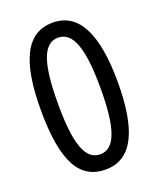

<svg xmlns="http://www.w3.org/2000/svg" viewBox="-137 -808 746 902"><g transform="rotate(-20 236.0 -357.0)"><path d="M428 -357C428 -599 365 -724 235 -724C103 -724 43 -600 43 -357C43 -88 111 10 235 10C373 10 428 -126 428 -357ZM129 -357C129 -553 159 -649 235 -649C311 -649 342 -552 342 -357C342 -162 311 -66 235 -66C159 -66 129 -161 129 -357Z"/></g></svg>

Font: Noto Sans Arabic UI Cn
Style: Regular
Weight: 400
Width: 3
Designer: Monotype Design Team, Nadine Chahine and Nizar Qandah
Foundry: Monotype Imaging Inc.
Version: Version 2.010